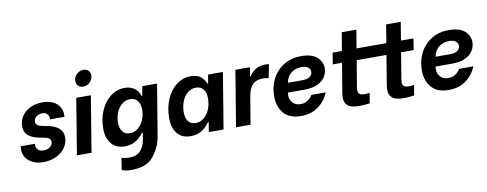

<svg xmlns="http://www.w3.org/2000/svg" viewBox="-76 -1168 4526 1786"><g transform="rotate(-10 2186.5 -275.5)"><path d="M64 -142Q64 -159 66 -168L67 -174H200V-168Q198 -140 215.5 -119.5Q233 -99 272 -99Q308 -99 332.5 -118.5Q357 -138 357 -166Q357 -186 341 -198Q325 -210 303 -213L244 -225Q194 -233 153 -263Q112 -293 112 -353Q112 -407 141 -450Q170 -493 221 -517Q272 -541 336 -541Q423 -541 469.5 -498.5Q516 -456 516 -394Q516 -383 515 -377V-373H380V-376Q380 -401 366 -421Q352 -441 316 -441Q282 -441 259 -421.5Q236 -402 236 -374Q236 -338 295 -326L359 -313Q415 -301 451.5 -270.5Q488 -240 488 -186Q488 -132 457 -87.5Q426 -43 371.5 -17.5Q317 8 251 8Q192 8 149.5 -13Q107 -34 85.5 -68Q64 -102 64 -142Z M654 -528H792L705 0H567ZM672 -682Q672 -719 699.5 -746Q727 -773 763 -773Q793 -773 810.5 -755.5Q828 -738 828 -710Q828 -674 800.5 -646.5Q773 -619 736 -619Q707 -619 689.5 -637Q672 -655 672 -682Z M954 206 971 95Q981 98 1003.5 101.5Q1026 105 1046 105Q1116 105 1151 65Q1186 25 1196 -33L1207 -103H1199Q1176 -67 1132 -36Q1088 -5 1022 -5Q941 -5 896 -58Q851 -111 851 -202Q851 -296 885.5 -373.5Q920 -451 979.5 -496Q1039 -541 1110 -541Q1156 -541 1187 -524Q1218 -507 1234.5 -483.5Q1251 -460 1255 -440H1262L1277 -528H1417L1335 -33Q1319 58 1254 140Q1189 222 1045 222Q1008 222 989.5 217.5Q971 213 954 206ZM1239 -314Q1239 -363 1215.5 -396Q1192 -429 1143 -429Q1102 -429 1068 -402Q1034 -375 1015 -330Q996 -285 996 -232Q996 -182 1019 -149.5Q1042 -117 1091 -117Q1132 -117 1166 -144.5Q1200 -172 1219.5 -217.5Q1239 -263 1239 -314Z M1472 -191Q1472 -289 1506.5 -369Q1541 -449 1601 -495Q1661 -541 1734 -541Q1801 -541 1834.5 -510Q1868 -479 1878 -446H1885L1899 -528H2039L1952 0H1813L1828 -91H1820Q1796 -54 1752.5 -23Q1709 8 1641 8Q1559 8 1515.5 -45.5Q1472 -99 1472 -191ZM1860 -312Q1860 -363 1836.5 -395.5Q1813 -428 1764 -428Q1723 -428 1688.5 -400.5Q1654 -373 1634.5 -325Q1615 -277 1615 -219Q1615 -168 1638 -136Q1661 -104 1710 -104Q1751 -104 1785.5 -131.5Q1820 -159 1840 -207Q1860 -255 1860 -312Z M2157 -528H2294L2281 -444H2288Q2306 -479 2345 -503.5Q2384 -528 2439 -528Q2461 -528 2474 -524L2448 -397Q2423 -404 2396 -404Q2333 -404 2298.5 -371Q2264 -338 2251 -264L2207 0H2070Z M2469 -222Q2469 -312 2507.5 -386.5Q2546 -461 2616.5 -504Q2687 -547 2779 -547Q2881 -547 2929.5 -503.5Q2978 -460 2978 -399Q2978 -357 2955.5 -319.5Q2933 -282 2883.5 -258Q2834 -234 2758 -234H2601L2600 -226Q2599 -220 2599 -208Q2599 -166 2626 -137Q2653 -108 2699 -108Q2736 -108 2766 -126.5Q2796 -145 2813 -175H2948Q2916 -97 2849 -47.5Q2782 2 2685 2Q2577 2 2523 -60.5Q2469 -123 2469 -222ZM2754 -324Q2804 -324 2826.5 -343Q2849 -362 2849 -388Q2849 -412 2828.5 -429Q2808 -446 2766 -446Q2708 -446 2667.5 -413.5Q2627 -381 2617 -324Z M3665 -188Q3660 -158 3660 -142Q3660 -118 3674 -107Q3688 -96 3725 -96Q3745 -96 3769 -100L3753 -4Q3742 -2 3713 1Q3684 4 3657 4Q3577 4 3546 -23Q3515 -50 3515 -98Q3515 -114 3518 -134Q3521 -154 3522 -160L3565 -420H3284L3245 -188Q3240 -158 3240 -142Q3240 -118 3254 -107Q3268 -96 3305 -96Q3327 -96 3349 -100L3334 -4Q3323 -2 3294 1Q3265 4 3238 4Q3157 4 3126 -23Q3095 -50 3095 -98Q3095 -114 3098 -134Q3101 -154 3102 -160L3145 -420H3058L3075 -528H3163L3192 -700H3330L3301 -528H3583L3611 -700H3749L3721 -528H3839L3822 -420H3703Z M3864 -222Q3864 -312 3902.5 -386.5Q3941 -461 4011.5 -504Q4082 -547 4174 -547Q4276 -547 4324.5 -503.5Q4373 -460 4373 -399Q4373 -357 4350.5 -319.5Q4328 -282 4278.5 -258Q4229 -234 4153 -234H3996L3995 -226Q3994 -220 3994 -208Q3994 -166 4021 -137Q4048 -108 4094 -108Q4131 -108 4161 -126.5Q4191 -145 4208 -175H4343Q4311 -97 4244 -47.5Q4177 2 4080 2Q3972 2 3918 -60.5Q3864 -123 3864 -222ZM4149 -324Q4199 -324 4221.5 -343Q4244 -362 4244 -388Q4244 -412 4223.5 -429Q4203 -446 4161 -446Q4103 -446 4062.5 -413.5Q4022 -381 4012 -324Z"/></g></svg>

Font: Be Vietnam
Style: Bold Italic
Weight: 700
Italic angle: -9.66701°
Designer: Gabriel Lam
Foundry: TypeRant
Version: Version 3.000